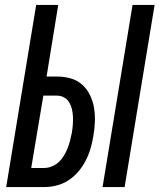

<svg xmlns="http://www.w3.org/2000/svg" viewBox="-20 -755 644 775"><path d="M394 0 515 -735H604L483 0ZM5 0 126 -735H215L168 -446H210Q239 -446 265.5 -438.5Q292 -431 311.5 -413.5Q331 -396 343 -371.5Q355 -347 359.5 -320Q364 -293 363 -264.5Q362 -236 357 -207Q353 -182 346 -157.5Q339 -133 327 -109Q315 -85 297.5 -64Q280 -43 257.5 -28Q235 -13 209.5 -6.5Q184 0 159 0ZM158 -77Q174 -77 190 -83.5Q206 -90 218 -101.5Q230 -113 238.5 -127.5Q247 -142 253 -157Q259 -172 263 -188Q267 -204 270 -219V-220Q273 -236 274 -252Q275 -268 274.5 -283.5Q274 -299 270.5 -314Q267 -329 259.5 -341.5Q252 -354 239 -361.5Q226 -369 210 -369H155L106 -77Z"/></svg>

Font: Iosevka Medium Extended
Style: Italic
Weight: 500
Width: 7
Italic angle: -9°
Monospace: yes
Designer: Belleve Invis
Foundry: Belleve Invis
Version: Version 32.5.0; ttfautohint (v1.8.4)